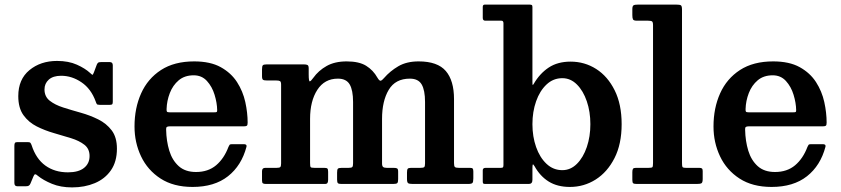

<svg xmlns="http://www.w3.org/2000/svg" viewBox="-20 -800 3656 835"><path d="M396 -359Q376 -414 334.2 -442.2Q292.5 -470.5 246 -470.5Q211 -470.5 192.2 -453.8Q173.5 -437 173.5 -411Q173.5 -380 196.2 -362Q219 -344 255 -332.5Q291 -321 331.2 -309.8Q371.5 -298.5 407.2 -280.8Q443 -263 465.8 -233Q488.5 -203 488.5 -153.5Q488.5 -97 462.5 -59.5Q436.5 -22 392.2 -3.5Q348 15 293.5 15Q244 15 206.2 -0.5Q168.5 -16 144.5 -35.5Q137.5 -42 133.2 -42Q129 -42 125.5 -33L112.5 -2Q110 4 106 7Q102 10 93 10H55Q42.5 10 42.5 -4.5V-166Q42.5 -175 45 -178.5Q47.5 -182 56 -182H100Q109.5 -182 112.2 -178.8Q115 -175.5 117.5 -168.5Q136.5 -109.5 177.2 -80Q218 -50.5 275.5 -50.5Q321.5 -50.5 345.5 -69.8Q369.5 -89 369.5 -121.5Q369.5 -153 347 -170.5Q324.5 -188 289.2 -199Q254 -210 214.5 -221.2Q175 -232.5 139.8 -250.2Q104.5 -268 82 -299.2Q59.5 -330.5 59.5 -382Q59.5 -455 108 -495Q156.5 -535 228 -535Q278 -535 314.2 -518.8Q350.5 -502.5 371.5 -483Q379 -476 381.5 -474.8Q384 -473.5 388.5 -485.5L401 -519Q404 -525.5 407.2 -527.8Q410.5 -530 420.5 -530H457.5Q470.5 -530 470.5 -516V-357.5Q470.5 -349 468 -346.5Q465.5 -344 457 -344H414Q403 -344 400.8 -347.8Q398.5 -351.5 396 -359Z M565 -250Q565 -330 593.8 -394Q622.5 -458 680.2 -495.5Q738 -533 824.5 -533Q894.5 -533 939.8 -508Q985 -483 1010.8 -443Q1036.5 -403 1046.8 -356.2Q1057 -309.5 1057 -266.5Q1057 -256 1053.5 -253.2Q1050 -250.5 1039.5 -250.5H717.5Q708.5 -250.5 705.2 -247.5Q702 -244.5 702.5 -236Q703.5 -186.5 716.2 -144.8Q729 -103 757.2 -77.5Q785.5 -52 832.5 -52Q885 -52 919.8 -81.2Q954.5 -110.5 973.5 -161Q976 -166.5 978.2 -169.8Q980.5 -173 988.5 -173H1040.5Q1054.5 -173 1052 -162Q1030.5 -80 971.5 -33.5Q912.5 13 817.5 13Q734.5 13 678.2 -23.5Q622 -60 593.5 -120Q565 -180 565 -250ZM718.5 -311.5H910.5Q920.5 -311.5 922.5 -313Q924.5 -314.5 924.5 -321Q924 -352.5 913.2 -387.8Q902.5 -423 880 -447.8Q857.5 -472.5 822.5 -472.5Q783 -472.5 757.2 -450.8Q731.5 -429 718.5 -395.2Q705.5 -361.5 704.5 -326Q704 -317.5 706 -314.5Q708 -311.5 718.5 -311.5Z M1119.5 -16V-55.5Q1119.5 -70 1133.5 -70H1183Q1195.5 -70 1199 -73.5Q1202.5 -77 1202.5 -89.5V-432Q1202.5 -444.5 1197.8 -447.2Q1193 -450 1181.5 -450H1141.5Q1128.5 -450 1124 -453Q1119.5 -456 1119.5 -468.5V-498Q1119.5 -512 1123 -516Q1126.5 -520 1140 -520H1301Q1312.5 -520 1317.5 -517.2Q1322.5 -514.5 1322.5 -502.5V-476.5Q1322.5 -445 1327.5 -446.2Q1332.5 -447.5 1342.5 -461.5Q1365 -493 1400.5 -513Q1436 -533 1487.5 -533Q1541.5 -533 1572.2 -514Q1603 -495 1621.5 -462Q1630 -447.5 1635.8 -449Q1641.5 -450.5 1650 -460.5Q1676.5 -491 1712.5 -512Q1748.5 -533 1800.5 -533Q1883 -533 1918.8 -491.2Q1954.5 -449.5 1954.5 -369V-91Q1954.5 -77.5 1958.2 -73.8Q1962 -70 1976 -70H2024Q2033 -70 2035.8 -66.8Q2038.5 -63.5 2038.5 -54V-24Q2038.5 -8.5 2034.5 -4.2Q2030.5 0 2015.5 0H1775Q1760.5 0 1755.2 -3.2Q1750 -6.5 1750 -22V-49.5Q1750 -61.5 1753 -65.8Q1756 -70 1767.5 -70H1808Q1821 -70 1824.8 -73.2Q1828.5 -76.5 1828.5 -89.5V-356.5Q1828.5 -407.5 1813.8 -432.8Q1799 -458 1762.5 -458Q1699.5 -458 1670.5 -409.2Q1641.5 -360.5 1641.5 -283V-89.5Q1641.5 -77.5 1646.2 -73.8Q1651 -70 1662.5 -70H1691.5Q1701.5 -70 1706.5 -67.8Q1711.5 -65.5 1711.5 -54V-21Q1711.5 -8 1708 -4Q1704.5 0 1690.5 0H1465Q1453.5 0 1449.8 -3.2Q1446 -6.5 1446 -18.5V-49Q1446 -62 1449.2 -66Q1452.5 -70 1466 -70H1496Q1509 -70 1512.2 -73.8Q1515.5 -77.5 1515.5 -90V-356.5Q1515.5 -407.5 1500.8 -432.8Q1486 -458 1449.5 -458Q1391.5 -458 1360 -409.2Q1328.5 -360.5 1328.5 -283V-91.5Q1328.5 -76.5 1331 -73.2Q1333.5 -70 1348 -70H1390Q1400.5 -70 1403.8 -67Q1407 -64 1407 -53V-18.5Q1407 -10 1404.5 -5Q1402 0 1393 0H1136.5Q1127 0 1123.2 -2.8Q1119.5 -5.5 1119.5 -16Z M2090.5 -710Q2079.5 -710 2079.5 -722V-770Q2079.5 -780 2088.5 -780H2282.5Q2288.5 -780 2292 -778.5Q2295.5 -777 2295.5 -770V-445Q2295.5 -432.5 2296.5 -430.8Q2297.5 -429 2301 -435Q2327 -480 2366 -506Q2405 -532 2461.5 -532Q2522.5 -532 2572.8 -500Q2623 -468 2653.2 -407.2Q2683.5 -346.5 2683.5 -260Q2683.5 -173.5 2652.5 -112.5Q2621.5 -51.5 2570.5 -19.2Q2519.5 13 2458.5 13Q2404 13 2366.2 -10.5Q2328.5 -34 2304.5 -77.5Q2299 -86.5 2297.2 -84.8Q2295.5 -83 2295.5 -66V-18Q2295.5 0 2280 0H2091Q2084 0 2081.8 -1.8Q2079.5 -3.5 2079.5 -11V-59.5Q2079.5 -70 2092 -70H2157.5Q2165 -70 2167.2 -72.2Q2169.5 -74.5 2169.5 -82.5V-699Q2169.5 -710 2160.5 -710ZM2295.5 -260Q2295.5 -206 2311.5 -160.5Q2327.5 -115 2356.8 -87.5Q2386 -60 2425.5 -60Q2461.5 -60 2489 -87.5Q2516.5 -115 2532 -160.5Q2547.5 -206 2547.5 -260Q2547.5 -314 2532 -359.5Q2516.5 -405 2489 -432.5Q2461.5 -460 2425.5 -460Q2386 -460 2356.8 -432.5Q2327.5 -405 2311.5 -359.5Q2295.5 -314 2295.5 -260Z M2798 -710H2750Q2735.5 -710 2732.8 -715.8Q2730 -721.5 2730 -734.5V-760Q2730 -774 2735.5 -777Q2741 -780 2755 -780H2920.5Q2936 -780 2941 -777Q2946 -774 2946 -758V-93Q2946 -78.5 2947.8 -74.2Q2949.5 -70 2964.5 -70H3021.5Q3029.5 -70 3032.8 -67.2Q3036 -64.5 3036 -56V-22Q3036 -6.5 3030.8 -3.2Q3025.5 0 3010.5 0H2749.5Q2738 0 2734 -2.8Q2730 -5.5 2730 -17.5V-51.5Q2730 -61.5 2732.8 -65.8Q2735.5 -70 2745.5 -70H2800Q2814.5 -70 2817.2 -73Q2820 -76 2820 -91V-690.5Q2820 -703.5 2815.8 -706.8Q2811.5 -710 2798 -710Z M3083 -250Q3083 -330 3111.8 -394Q3140.5 -458 3198.2 -495.5Q3256 -533 3342.5 -533Q3412.5 -533 3457.8 -508Q3503 -483 3528.8 -443Q3554.5 -403 3564.8 -356.2Q3575 -309.5 3575 -266.5Q3575 -256 3571.5 -253.2Q3568 -250.5 3557.5 -250.5H3235.5Q3226.5 -250.5 3223.2 -247.5Q3220 -244.5 3220.5 -236Q3221.5 -186.5 3234.2 -144.8Q3247 -103 3275.2 -77.5Q3303.5 -52 3350.5 -52Q3403 -52 3437.8 -81.2Q3472.5 -110.5 3491.5 -161Q3494 -166.5 3496.2 -169.8Q3498.5 -173 3506.5 -173H3558.5Q3572.5 -173 3570 -162Q3548.5 -80 3489.5 -33.5Q3430.5 13 3335.5 13Q3252.5 13 3196.2 -23.5Q3140 -60 3111.5 -120Q3083 -180 3083 -250ZM3236.5 -311.5H3428.5Q3438.5 -311.5 3440.5 -313Q3442.5 -314.5 3442.5 -321Q3442 -352.5 3431.2 -387.8Q3420.5 -423 3398 -447.8Q3375.5 -472.5 3340.5 -472.5Q3301 -472.5 3275.2 -450.8Q3249.5 -429 3236.5 -395.2Q3223.5 -361.5 3222.5 -326Q3222 -317.5 3224 -314.5Q3226 -311.5 3236.5 -311.5Z"/></svg>

Font: Besley SemiBold
Style: Regular
Weight: 600
Designer: Owen Earl
Foundry: indestructible type*
Version: Version 2.001; ttfautohint (v1.8.3)